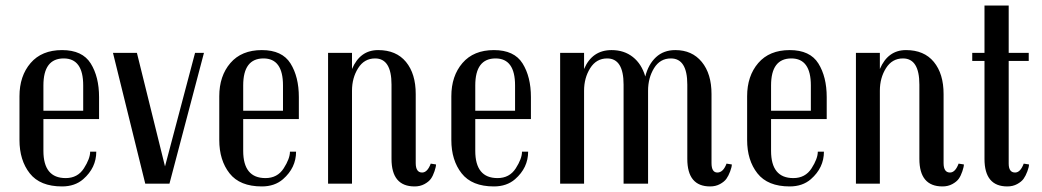

<svg xmlns="http://www.w3.org/2000/svg" viewBox="-20 -660 3743 690"><path d="M336 -311V-232H136V-118Q136 -20 216 -20Q259 -20 281.5 -55Q304 -90 304 -115H326Q326 -57 279 -16Q249 10 203 10Q124 10 87 -37Q50 -84 50 -157V-314Q50 -387 90 -433.5Q130 -480 203 -480Q276 -480 306 -432Q336 -384 336 -311ZM279 -262V-353Q279 -450 209 -450Q136 -450 136 -353V-262Z M713 -470 589 0H502L386 -470H472L573 -62L681 -470Z M1054 -311V-232H854V-118Q854 -20 934 -20Q977 -20 999.5 -55Q1022 -90 1022 -115H1044Q1044 -57 997 -16Q967 10 921 10Q842 10 805 -37Q768 -84 768 -157V-314Q768 -387 808 -433.5Q848 -480 921 -480Q994 -480 1024 -432Q1054 -384 1054 -311ZM997 -262V-353Q997 -450 927 -450Q854 -450 854 -353V-262Z M1497 -40Q1516 -40 1528 -72L1547 -69Q1547 -61 1541.5 -44.5Q1536 -28 1528.5 -17.5Q1521 -7 1505.5 1.5Q1490 10 1470 10Q1387 10 1387 -89V-356Q1387 -450 1328 -450Q1289 -450 1267 -415Q1245 -380 1245 -334V0H1159V-470H1245V-412Q1274 -480 1339 -480Q1404 -480 1439 -437.5Q1474 -395 1474 -322V-74Q1474 -40 1497 -40Z M1888 -311V-232H1688V-118Q1688 -20 1768 -20Q1811 -20 1833.5 -55Q1856 -90 1856 -115H1878Q1878 -57 1831 -16Q1801 10 1755 10Q1676 10 1639 -37Q1602 -84 1602 -157V-314Q1602 -387 1642 -433.5Q1682 -480 1755 -480Q1828 -480 1858 -432Q1888 -384 1888 -311ZM1831 -262V-353Q1831 -450 1761 -450Q1688 -450 1688 -353V-262Z M2537 -74Q2537 -40 2558 -40Q2579 -40 2591 -72L2610 -69Q2610 -60 2604 -44Q2598 -28 2590.5 -17.5Q2583 -7 2567.5 1.5Q2552 10 2532 10Q2450 10 2450 -89V-356Q2450 -450 2391 -450Q2352 -450 2330.5 -415Q2309 -380 2309 -334V0H2221V-356Q2221 -450 2162 -450Q2123 -450 2101 -415Q2079 -380 2079 -334V0H1993V-470H2079V-412Q2108 -480 2178 -480Q2223 -480 2254.5 -455Q2286 -430 2299 -385Q2310 -429 2337.5 -454.5Q2365 -480 2407 -480Q2467 -480 2502 -437.5Q2537 -395 2537 -322Z M2951 -311V-232H2751V-118Q2751 -20 2831 -20Q2874 -20 2896.5 -55Q2919 -90 2919 -115H2941Q2941 -57 2894 -16Q2864 10 2818 10Q2739 10 2702 -37Q2665 -84 2665 -157V-314Q2665 -387 2705 -433.5Q2745 -480 2818 -480Q2891 -480 2921 -432Q2951 -384 2951 -311ZM2894 -262V-353Q2894 -450 2824 -450Q2751 -450 2751 -353V-262Z M3394 -40Q3413 -40 3425 -72L3444 -69Q3444 -61 3438.5 -44.5Q3433 -28 3425.5 -17.5Q3418 -7 3402.5 1.5Q3387 10 3367 10Q3284 10 3284 -89V-356Q3284 -450 3225 -450Q3186 -450 3164 -415Q3142 -380 3142 -334V0H3056V-470H3142V-412Q3171 -480 3236 -480Q3301 -480 3336 -437.5Q3371 -395 3371 -322V-74Q3371 -40 3394 -40Z M3628 -40Q3647 -40 3659 -72L3678 -69Q3678 -60 3672 -44Q3666 -28 3658.5 -17.5Q3651 -7 3635.5 1.5Q3620 10 3600 10Q3518 10 3518 -89V-441H3474V-470H3518V-640H3605V-470H3677V-441H3605V-72Q3605 -40 3628 -40Z"/></svg>

Font: Trochut
Style: Regular
Weight: 400
Designer: Andreu Balius
Foundry: Andreu Balius
Version: Version 1.001